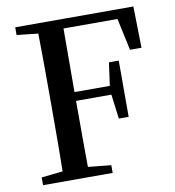

<svg xmlns="http://www.w3.org/2000/svg" viewBox="-82 -810 805 883"><g transform="rotate(-10 320.0 -368.5)"><path d="M517.6 -693.4H265.6Q264.6 -597.7 264.6 -396.5H429.7L444.3 -503.9H490.2V-241.2H444.3L429.7 -355.5H264.6Q264.6 -145.5 265.6 -46.9L373 -36.1V0H47.9V-36.1L147.5 -46.9Q149.4 -143.6 149.4 -342.8V-393.6Q149.4 -592.8 147.5 -690.4L47.9 -701.2V-737.3H599.6L603.5 -543.9H549.8Z"/></g></svg>

Font: GenYoMin TW TTF SemiBold
Style: Regular
Weight: 600
Version: Version 1.300